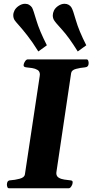

<svg xmlns="http://www.w3.org/2000/svg" viewBox="-20 -1012 497 1032"><path d="M17.1 -20Q17.1 -29.8 21.2 -36.1Q25.4 -42.5 36.1 -43Q60.1 -44.4 85.7 -51.3Q111.3 -58.1 113.8 -74.2L193.4 -602.5Q194.3 -608.4 194.3 -611.3Q194.3 -628.4 181.9 -636Q169.4 -643.6 152.6 -646.2Q135.7 -648.9 122.1 -649.9Q106.9 -651.4 106.9 -660.2Q106.9 -661.6 107.2 -663.8Q107.4 -666 107.9 -668Q108.9 -673.3 115.2 -683.1Q121.6 -692.9 129.9 -692.9H444.8Q451.7 -692.9 454.1 -686Q456.5 -679.2 456.5 -672.9Q456.5 -651.4 436.5 -649.9Q411.6 -647.9 388.2 -641.6Q364.7 -635.3 362.3 -618.7L283.7 -90.3Q282.7 -83.5 282.7 -81.5Q282.7 -64.9 295.4 -57.1Q308.1 -49.3 325.2 -46.9Q342.3 -44.4 355.5 -43Q363.3 -42.5 366.9 -40.5Q370.6 -38.6 370.6 -32.2Q370.6 -30.8 369.6 -24.9Q369.1 -19.5 363 -9.8Q356.9 0 348.6 0H28.8Q22 0 19.5 -6.8Q17.1 -13.7 17.1 -20ZM186 -735.4Q153.8 -787.1 126.7 -821.5Q99.6 -856 81.5 -876Q63.5 -896 58.1 -904.3Q51.3 -915.5 51.3 -930.2Q51.3 -942.9 58.1 -956.1Q64.9 -969.2 79.6 -979.5Q97.2 -991.7 114.7 -991.7Q127.4 -991.7 137 -985.8Q146.5 -980 152.3 -971.2Q159.2 -958.5 175.5 -902.8Q191.9 -847.2 231.9 -768.6ZM397.9 -735.4Q349.6 -813 313.5 -852.3Q277.3 -891.6 270 -904.3Q263.7 -915.5 263.7 -929.2Q263.7 -941.9 270 -955.3Q276.4 -968.8 291.5 -979.5Q309.1 -991.7 326.7 -991.7Q339.4 -991.7 349.1 -986.1Q358.9 -980.5 364.3 -971.2Q372.1 -959 387.9 -903.1Q403.8 -847.2 443.8 -768.6Z"/></svg>

Font: Gelasio
Style: Italic
Weight: 400
Italic angle: -8.5°
Designer: Eben Sorkin
Foundry: Eben Sorkin
Version: Version 1.008